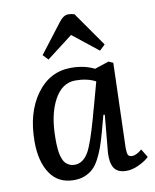

<svg xmlns="http://www.w3.org/2000/svg" viewBox="-88 -847 751 928"><g transform="rotate(-10 288.0 -383.0)"><path d="M459 -606 432.1 -580.1 307.1 -679.2 179.2 -581.1 154.8 -606.9 263.2 -748Q286.6 -779.8 310.1 -779.8Q326.2 -779.8 340.8 -774.9ZM472.2 -95.2Q472.2 -70.8 476.8 -61.3Q481.4 -51.8 497.1 -51.8Q517.1 -51.8 544.9 -75.2L569.8 -34.2Q550.8 -16.1 518.8 -1Q486.8 14.2 458 14.2Q435.1 14.2 419.4 6.8Q403.8 -0.5 396 -14.6Q388.2 -28.8 385.5 -46.4Q382.8 -64 383.8 -86.9L400.9 -271L394 -272L372.1 -190.9Q360.4 -148.4 349.9 -119.1Q339.4 -89.8 325 -62.7Q310.5 -35.6 293.5 -20Q276.4 -4.4 253.2 4.9Q230 14.2 200.2 14.2Q123.5 14.2 83.7 -44.7Q43.9 -103.5 43.9 -201.2Q43.9 -343.3 109.1 -433.1Q174.3 -522.9 278.8 -522.9Q344.2 -522.9 393.1 -498L462.9 -521L484.9 -511.2ZM215.8 -58.1Q257.8 -58.1 285.2 -106Q307.1 -145 339.8 -261.2Q343.3 -273.9 350.6 -300.8Q353.5 -311 355 -315.9L388.2 -437Q346.7 -459 289.1 -459Q223.1 -459 184.6 -387Q146 -314.9 146 -200.2Q146 -184.6 146.2 -174.6Q146.5 -164.6 147.9 -148.2Q149.4 -131.8 151.9 -120.8Q154.3 -109.9 159.4 -96.9Q164.6 -84 171.9 -76.4Q179.2 -68.8 190.4 -63.5Q201.7 -58.1 215.8 -58.1Z"/></g></svg>

Font: Literata Book Medium
Style: Italic
Weight: 500
Italic angle: -3°
Designer: Latin by Veronika Burian and Jose Scaglione. Greek by Irene Vlachou. Cyrillic by Vera Evstafieva
Foundry: TypeTogether
Version: Version 1.003;PS 001.003;hotconv 1.0.88;makeotf.lib2.5.64775